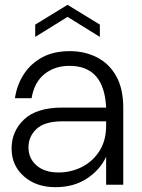

<svg xmlns="http://www.w3.org/2000/svg" viewBox="-20 -766 589 796"><path d="M210 10Q130 10 79 -35Q28 -80 28 -150Q28 -222 80 -271Q132 -320 239 -320H420Q412 -493 268 -493Q207 -493 164.5 -459Q122 -425 111 -359H42Q50 -414 78.5 -458Q107 -502 154.5 -528Q202 -554 270 -554Q331 -554 381.5 -528.5Q432 -503 461.5 -451Q491 -399 491 -319V0H420V-116Q395 -62 340.5 -26Q286 10 210 10ZM223 -51Q274 -51 319 -73.5Q364 -96 392 -139.5Q420 -183 420 -245V-263H239Q165 -263 131.5 -231.5Q98 -200 98 -155Q98 -110 131 -80.5Q164 -51 223 -51ZM394 -613 260 -696 126 -613V-664L260 -746L394 -664Z"/></svg>

Font: Ulagadi Sans Light
Style: Regular
Weight: 300
Designer: Ninad Kale (Devanagari), Jonny Pinhorn (Latin)
Foundry: Indian Type Foundry
Version: Version 3.01;March 29, 2020;FontCreator 12.0.0.2522 64-bit; 